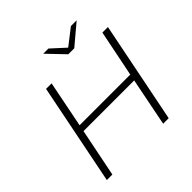

<svg xmlns="http://www.w3.org/2000/svg" viewBox="-218 -1063 1251 1251"><g transform="rotate(-45 407.0 -437.5)"><path d="M729 -700H780L640 0H589L655 -333H188L121 0H70L210 -700H261L197 -378H664ZM472 -757 359 -875H407L502 -788L614 -875H667L527 -757Z"/></g></svg>

Font: Montserrat Light
Style: Italic
Weight: 300
Italic angle: -11.3°
Designer: Julieta Ulanovsky
Foundry: Julieta Ulanovsky
Version: Version 9.000; ttfautohint (v1.8.4.7-5d5b)